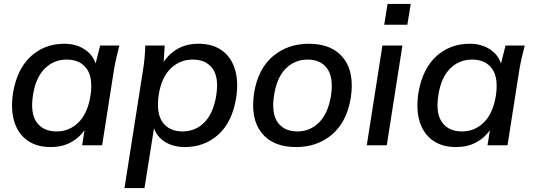

<svg xmlns="http://www.w3.org/2000/svg" viewBox="-20 -734 2697 970"><path d="M236 9Q166 9 119 -24Q72 -57 52.5 -118.5Q33 -180 46 -266Q67 -387 136.5 -450Q206 -513 305 -513Q363 -513 405.5 -486Q448 -459 463 -413L486 -504H583Q575 -473 568 -442.5Q561 -412 556 -383L496 0H395L407 -76Q379 -36 335.5 -13.5Q292 9 236 9ZM266 -70Q330 -70 376 -115Q422 -160 437 -249Q451 -342 417.5 -387.5Q384 -433 317 -433Q252 -433 206.5 -388Q161 -343 147 -256Q132 -163 165 -116.5Q198 -70 266 -70Z M609 216 703 -383Q708 -412 710.5 -442.5Q713 -473 714 -504H812L807 -421Q835 -464 879.5 -488.5Q924 -513 983 -513Q1053 -513 1100 -480Q1147 -447 1166.5 -385.5Q1186 -324 1173 -239Q1153 -117 1083 -54Q1013 9 914 9Q857 9 815.5 -16Q774 -41 758 -86L710 216ZM902 -70Q967 -70 1012 -115Q1057 -160 1072 -249Q1087 -342 1054 -387.5Q1021 -433 953 -433Q889 -433 842.5 -388Q796 -343 782 -256Q768 -163 801.5 -116.5Q835 -70 902 -70Z M1476 9Q1358 9 1301 -63.5Q1244 -136 1264 -266Q1284 -387 1359 -450Q1434 -513 1540 -513Q1658 -513 1715 -440.5Q1772 -368 1752 -239Q1732 -118 1657.5 -54.5Q1583 9 1476 9ZM1483 -70Q1546 -70 1591.5 -115Q1637 -160 1652 -249Q1666 -342 1633 -387.5Q1600 -433 1534 -433Q1469 -433 1424 -388Q1379 -343 1365 -256Q1350 -163 1382.5 -116.5Q1415 -70 1483 -70Z M1921 -609 1938 -714H2055L2038 -609ZM1833 0 1912 -504H2013L1934 0Z M2284 9Q2214 9 2167 -24Q2120 -57 2100.5 -118.5Q2081 -180 2094 -266Q2115 -387 2184.5 -450Q2254 -513 2353 -513Q2411 -513 2453.5 -486Q2496 -459 2511 -413L2534 -504H2631Q2623 -473 2616 -442.5Q2609 -412 2604 -383L2544 0H2443L2455 -76Q2427 -36 2383.5 -13.5Q2340 9 2284 9ZM2314 -70Q2378 -70 2424 -115Q2470 -160 2485 -249Q2499 -342 2465.5 -387.5Q2432 -433 2365 -433Q2300 -433 2254.5 -388Q2209 -343 2195 -256Q2180 -163 2213 -116.5Q2246 -70 2314 -70Z"/></svg>

Font: Mulish SemiBold
Style: Italic
Weight: 600
Italic angle: -9°
Designer: Vernon Adams
Foundry: Vernon Adams
Version: Version 3.603; ttfautohint (v1.8.3)